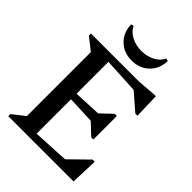

<svg xmlns="http://www.w3.org/2000/svg" viewBox="-255 -1017 1133 1133"><g transform="rotate(45 311.5 -450.0)"><path d="M29.3 0V-17.4L106.5 -78.2V-611.8L29.3 -672.6V-690H220.5V0ZM195.3 0V-43.9L535.4 -61.9V0ZM430.7 0V-42.1L562.1 -170.8H580.1L574.1 0ZM450.4 -322.6 187.9 -333.8V-377.2L450.4 -389.4ZM463.7 -257.9 380.4 -336.6V-375.4L463.7 -454.1H481.7V-257.9ZM535.4 -628.1 195.3 -646.1V-690H535.4ZM548.7 -541 428.2 -645.5V-690L549.1 -699.4H561.8L566.7 -541ZM311.8 -746.7Q245.6 -746.7 203.1 -788.4Q160.6 -830 158.9 -895.8L175.5 -899.9Q190.5 -866.8 227.9 -847.2Q265.3 -827.5 311.8 -827.5Q358.8 -827.5 396.1 -847.2Q433.4 -866.8 448.1 -899.9L464.7 -895.8Q463 -830 420.6 -788.4Q378.1 -746.7 311.8 -746.7Z"/></g></svg>

Font: Platypi Light
Style: Regular
Weight: 300
Designer: David Sargent
Foundry: Bolt Cutter Type
Version: Version 1.200